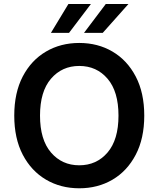

<svg xmlns="http://www.w3.org/2000/svg" viewBox="-20 -958 815 987"><path d="M387.4 9.9Q291.9 9.9 216.3 -34.6Q140.6 -79.2 96.9 -162.8Q53.3 -246.4 53.3 -363.6Q53.3 -481.2 96.9 -564.8Q140.6 -648.4 216.3 -692.8Q291.9 -737.2 387.4 -737.2Q483 -737.2 558.4 -692.8Q633.9 -648.4 677.7 -564.8Q721.6 -481.2 721.6 -363.6Q721.6 -246.1 677.7 -162.5Q633.9 -78.8 558.4 -34.4Q483 9.9 387.4 9.9ZM387.4 -108.3Q476.6 -108.3 532.8 -174Q589.1 -239.7 589.1 -363.6Q589.1 -487.9 532.8 -553.4Q476.6 -619 387.4 -619Q298.7 -619 242.2 -553.4Q185.7 -487.9 185.7 -363.6Q185.7 -239.7 242.2 -174Q298.7 -108.3 387.4 -108.3ZM508.2 -789.1H411.9L523.8 -937.5H640.3ZM334.9 -789.1H241.8L331.7 -937.5H447.4Z"/></svg>

Font: Linik Sans SemiBold
Style: Regular
Weight: 600
Designer: Rasmus Andersson (font), Cristiano Sobral (main changes)
Foundry: rsms
Version: Version 3.018;June 1, 2022;FontCreator 14.0.0.2814 64-bit; t